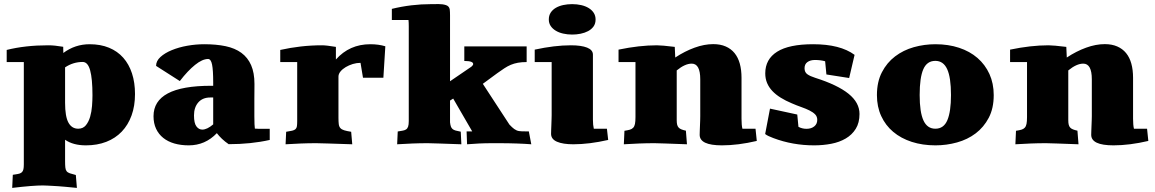

<svg xmlns="http://www.w3.org/2000/svg" viewBox="-20 -710 5726 952"><path d="M390.1 -402.8Q342.8 -402.8 302.7 -376V-200.7Q302.7 -132.3 319.3 -102.1Q335.9 -71.8 367.7 -71.8Q391.6 -71.8 405.5 -88.6Q419.4 -105.5 426.8 -130.6Q434.1 -155.8 436.3 -184.6Q438.5 -213.4 438.5 -237.3Q438.5 -319.3 427 -361.1Q415.5 -402.8 390.1 -402.8ZM192.4 209.5Q168.9 209.5 131.3 212.4Q93.8 215.3 40.5 221.7L43.5 156.7L59.1 154.3Q69.8 152.8 77.4 150.4Q85 147.9 89.6 142.8Q94.2 137.7 96.2 128.9Q98.1 120.1 98.1 105V-402.3H13.2V-462.4Q105 -485.4 218.3 -485.4Q235.8 -485.4 253.2 -483.6Q270.5 -481.9 293.5 -478Q293.5 -475.6 293.5 -471.4Q293.5 -467.3 293.7 -462.6Q293.9 -458 293.9 -453.6Q293.9 -449.2 293.9 -447.3Q352.1 -490.7 424.3 -490.7Q478.5 -490.7 520.5 -473.4Q562.5 -456.1 591.1 -423.8Q619.6 -391.6 634.5 -345.9Q649.4 -300.3 649.4 -243.7Q649.4 -184.6 632.3 -137.5Q615.2 -90.3 583.7 -57.4Q552.2 -24.4 507.1 -6.8Q461.9 10.7 406.2 10.7Q342.3 10.7 302.7 -17.1V88.4Q302.7 108.9 304 120.6Q305.2 132.3 310.3 138.9Q315.4 145.5 326.2 149.2Q336.9 152.8 356 157.7L361.3 221.7L305.2 216.3Q285.2 214.4 269.8 213.4Q254.4 212.4 241.7 211.7Q229 210.9 217.3 210.4Q205.6 210 192.4 209.5Z M1022.5 -226.6Q984.4 -226.6 963.1 -202.1Q941.9 -177.7 941.9 -137.7Q941.9 -99.1 953.9 -83.3Q965.8 -67.4 982.9 -67.4Q1006.8 -67.4 1037.1 -93.3V-226.6ZM1317.4 -16.1Q1224.1 4.9 1113.8 4.9Q1095.2 -7.8 1080.6 -21.7Q1065.9 -35.6 1055.2 -49.8Q997.6 10.7 916 10.7Q877 10.7 844.7 1.5Q812.5 -7.8 789.6 -26.1Q766.6 -44.4 753.9 -71.5Q741.2 -98.6 741.2 -133.8Q741.2 -209 812 -246.8Q882.8 -284.7 1027.3 -284.7H1037.1V-301.3Q1037.1 -362.3 1031.5 -389.9Q1025.9 -417.5 1011.7 -417.5Q983.4 -417.5 947.3 -388.4Q911.1 -359.4 871.6 -308.1L753.9 -383.3Q753.9 -407.7 775.6 -427.5Q797.4 -447.3 831.8 -461.4Q866.2 -475.6 908.7 -483.2Q951.2 -490.7 992.7 -490.7Q1052.2 -490.7 1098.6 -481Q1145 -471.2 1176.8 -448Q1208.5 -424.8 1225.1 -387Q1241.7 -349.1 1241.7 -293.5Q1241.7 -279.8 1241.5 -261.7Q1241.2 -243.7 1241.2 -220.2V-133.8Q1241.2 -109.9 1241.9 -94.5Q1242.7 -79.1 1243.7 -72.3Q1251.5 -71.8 1259.5 -71.5Q1267.6 -71.3 1276.4 -71.3H1317.4Z M1815.9 -490.7Q1857.4 -490.7 1890.6 -480.5L1880.9 -324.7H1779.8L1767.6 -398.4Q1748.5 -398.4 1729.2 -392.6Q1710 -386.7 1694.1 -377.2Q1678.2 -367.7 1668.2 -355.5Q1658.2 -343.3 1658.2 -330.1V-126Q1658.2 -106.4 1659.7 -94.5Q1661.1 -82.5 1667.5 -75.2Q1673.8 -67.9 1686.5 -64Q1699.2 -60.1 1721.2 -56.6L1726.6 5.4Q1651.4 2.9 1607.2 1.5Q1563 0 1547.9 0Q1509.3 0 1471.7 1.5Q1434.1 2.9 1396 5.4L1398.9 -56.6Q1418 -59.6 1428.7 -62Q1439.5 -64.5 1445.1 -69.6Q1450.7 -74.7 1452.1 -83.7Q1453.6 -92.8 1453.6 -109.4V-402.3H1369.6V-462.4Q1419.9 -473.6 1471.2 -479.5Q1522.5 -485.4 1577.1 -485.4Q1587.9 -485.4 1605 -483.4Q1622.1 -481.4 1645.5 -477.5V-415Q1712.9 -490.7 1815.9 -490.7Z M1922.9 -666Q2018.6 -689.5 2118.2 -689.5H2133.8Q2138.7 -689.5 2143.6 -689.7Q2148.4 -689.9 2153.3 -689.9Q2175.3 -689.9 2191.4 -684.6Q2207.5 -679.2 2210 -663.1Q2211.4 -651.9 2211.4 -633.8V-307.1L2317.4 -379.4Q2326.2 -386.7 2326.2 -392.6Q2326.2 -407.7 2282.2 -407.7V-480H2591.3V-402.3Q2566.9 -402.3 2548.1 -398.9Q2529.3 -395.5 2512.9 -388.7Q2496.6 -381.8 2480.7 -371.3Q2464.8 -360.8 2445.8 -347.2L2374 -294.4L2505.9 -92.3L2518.6 -79.6L2529.8 -70.3Q2536.1 -65.9 2541.7 -63.5Q2547.4 -61 2554 -60.1Q2560.5 -59.1 2568.4 -58.8Q2576.2 -58.6 2586.4 -58.6H2602.1L2614.3 5.4Q2583 2.9 2542.5 1.5Q2502 0 2450.7 0H2421.4Q2386.2 0 2355 1.5Q2323.7 2.9 2295.9 5.4L2293.5 -58.6H2321.3L2227.1 -221.2L2211.4 -211.4V-103.5Q2212.9 -90.3 2215.6 -82.8Q2218.3 -75.2 2223.9 -70.3Q2229.5 -65.4 2239.3 -62.7Q2249 -60.1 2264.6 -57.1L2267.6 5.4Q2196.8 2.9 2155.8 1.5Q2114.7 0 2101.1 0Q2062.5 0 2024.9 1.5Q1987.3 2.9 1949.2 5.4L1952.1 -58.1Q1965.3 -60.5 1975.6 -62Q1985.8 -63.5 1992.9 -67.9Q2000 -72.3 2003.4 -81.8Q2006.8 -91.3 2006.8 -109.9V-579.6Q2006.8 -599.1 2005.4 -610.8H1922.9Z M2701.2 -613.3Q2701.2 -633.3 2710.7 -647.7Q2720.2 -662.1 2736.3 -671.4Q2752.4 -680.7 2773.2 -685.1Q2793.9 -689.5 2816.9 -689.5Q2840.8 -689.5 2862.1 -684.6Q2883.3 -679.7 2899.2 -669.9Q2915 -660.2 2924.1 -646Q2933.1 -631.8 2933.1 -613.3Q2933.1 -592.8 2922.9 -578.6Q2912.6 -564.5 2896 -555.7Q2879.4 -546.9 2858.6 -542.7Q2837.9 -538.6 2816.9 -538.6Q2793.5 -538.6 2772.2 -543.5Q2751 -548.3 2735.4 -557.9Q2719.7 -567.4 2710.4 -581.3Q2701.2 -595.2 2701.2 -613.3ZM2631.3 -463.9Q2730 -485.4 2810.5 -485.4Q2862.3 -485.4 2891.1 -473.9Q2919.9 -462.4 2919.9 -439V-116.7Q2919.9 -89.8 2924.3 -71.8H2989.3L2995.6 -16.1Q2901.4 5.4 2822.8 5.4Q2771 5.4 2741.7 -7.3Q2712.4 -20 2712.4 -46.4Q2712.4 -53.2 2712.9 -65.7Q2713.4 -78.1 2713.9 -91.8Q2714.4 -105.5 2714.8 -118.2Q2715.3 -130.9 2715.3 -138.7V-402.3H2631.3Z M3046.9 -463.9Q3149.9 -485.4 3237.3 -485.4Q3250 -485.4 3271.7 -483.4Q3293.5 -481.4 3325.7 -477.5L3328.1 -424.8Q3375.5 -456.1 3423.8 -473.6Q3472.2 -491.2 3516.6 -491.2Q3551.8 -491.2 3578.1 -479.7Q3604.5 -468.3 3622.1 -446.8Q3639.6 -425.3 3648.2 -394.3Q3656.7 -363.3 3656.7 -324.2V-121.1Q3656.7 -89.4 3661.1 -71.8H3726.1L3732.4 -11.2Q3639.2 10.7 3559.6 10.7Q3449.2 10.7 3449.2 -41.5Q3449.2 -48.3 3449.7 -60.8Q3450.2 -73.2 3450.7 -86.9Q3451.2 -100.6 3451.7 -113.3Q3452.1 -126 3452.1 -133.8V-316.9Q3452.1 -394.5 3409.7 -394.5Q3376.5 -394.5 3335.4 -360.8V-113.8Q3335.4 -100.1 3337.6 -91.6Q3339.8 -83 3345 -77.4Q3350.1 -71.8 3358.9 -68.4Q3367.7 -64.9 3380.9 -62L3386.2 5.4Q3318.8 2.9 3279.1 1.5Q3239.3 0 3225.1 0Q3186.5 0 3148.9 1.5Q3111.3 2.9 3073.2 5.4L3076.2 -61.5Q3092.3 -64 3102.8 -66.9Q3113.3 -69.8 3119.6 -76.7Q3126 -83.5 3128.4 -95.7Q3130.9 -107.9 3130.9 -129.4V-402.3H3046.9Z M4020.5 -412.6Q3998 -412.6 3983.6 -402.3Q3969.2 -392.1 3969.2 -371.6Q3969.2 -351.6 3983.2 -341.8Q3997.1 -332 4022 -324.2Q4132.8 -289.1 4187.3 -245.1Q4241.7 -201.2 4241.7 -145Q4241.7 -101.1 4223.1 -71.3Q4204.6 -41.5 4173.3 -23.2Q4142.1 -4.9 4101.6 2.9Q4061 10.7 4016.6 10.7Q3910.2 10.7 3814.5 -25.4Q3801.3 -30.3 3791 -35.2Q3780.8 -40 3773.9 -45.4L3797.9 -171.4L3933.1 -142.1L3939 -81.1Q3957.5 -71.3 3979 -71.3Q4002.4 -71.3 4017.3 -83.3Q4032.2 -95.2 4032.2 -115.7Q4032.2 -131.8 4022 -142.6Q4011.7 -153.3 3994.1 -162.1Q3976.6 -170.9 3953.6 -179Q3930.7 -187 3905.8 -197.8Q3875.5 -210.4 3851.1 -225.6Q3826.7 -240.7 3809.6 -258.8Q3792.5 -276.9 3783.4 -298.6Q3774.4 -320.3 3774.4 -346.2Q3774.4 -416.5 3833.3 -453.6Q3892.1 -490.7 4011.7 -490.7Q4146 -490.7 4217.3 -438L4190.4 -323.2L4077.6 -340.8L4071.3 -406.2Q4048.8 -412.6 4020.5 -412.6Z M4907.2 -238.3Q4907.2 -172.9 4882.6 -126Q4857.9 -79.1 4817.6 -48.6Q4777.3 -18.1 4725.1 -3.7Q4672.9 10.7 4618.2 10.7Q4554.2 10.7 4500.7 -6.6Q4447.3 -23.9 4408.9 -56.2Q4370.6 -88.4 4349.4 -134.5Q4328.1 -180.7 4328.1 -238.3Q4328.1 -304.2 4352.8 -351.8Q4377.4 -399.4 4418.2 -430.4Q4459 -461.4 4511 -476.1Q4563 -490.7 4618.2 -490.7Q4682.1 -490.7 4735.4 -473.1Q4788.6 -455.6 4826.7 -422.6Q4864.7 -389.6 4886 -343Q4907.2 -296.4 4907.2 -238.3ZM4540 -238.8Q4540 -153.8 4558.8 -112.8Q4577.6 -71.8 4617.7 -71.8Q4659.7 -71.8 4677.5 -114.5Q4695.3 -157.2 4695.3 -238.8Q4695.3 -325.7 4676.5 -366.9Q4657.7 -408.2 4617.7 -408.2Q4576.2 -408.2 4558.1 -366.7Q4540 -325.2 4540 -238.8Z M4988.3 -463.9Q5091.3 -485.4 5178.7 -485.4Q5191.4 -485.4 5213.1 -483.4Q5234.9 -481.4 5267.1 -477.5L5269.5 -424.8Q5316.9 -456.1 5365.2 -473.6Q5413.6 -491.2 5458 -491.2Q5493.2 -491.2 5519.5 -479.7Q5545.9 -468.3 5563.5 -446.8Q5581.1 -425.3 5589.6 -394.3Q5598.1 -363.3 5598.1 -324.2V-121.1Q5598.1 -89.4 5602.5 -71.8H5667.5L5673.8 -11.2Q5580.6 10.7 5501 10.7Q5390.6 10.7 5390.6 -41.5Q5390.6 -48.3 5391.1 -60.8Q5391.6 -73.2 5392.1 -86.9Q5392.6 -100.6 5393.1 -113.3Q5393.6 -126 5393.6 -133.8V-316.9Q5393.6 -394.5 5351.1 -394.5Q5317.9 -394.5 5276.9 -360.8V-113.8Q5276.9 -100.1 5279.1 -91.6Q5281.2 -83 5286.4 -77.4Q5291.5 -71.8 5300.3 -68.4Q5309.1 -64.9 5322.3 -62L5327.6 5.4Q5260.3 2.9 5220.5 1.5Q5180.7 0 5166.5 0Q5127.9 0 5090.3 1.5Q5052.7 2.9 5014.6 5.4L5017.6 -61.5Q5033.7 -64 5044.2 -66.9Q5054.7 -69.8 5061 -76.7Q5067.4 -83.5 5069.8 -95.7Q5072.3 -107.9 5072.3 -129.4V-402.3H4988.3Z"/></svg>

Font: Tienne Black
Style: Regular
Weight: 900
Designer: vernon adams
Foundry: vernon adams
Version: Version 001.001